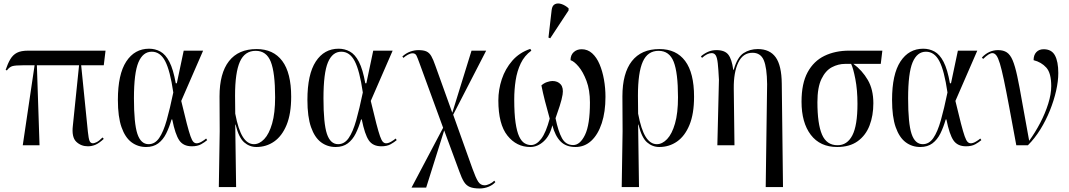

<svg xmlns="http://www.w3.org/2000/svg" viewBox="-20 -823 6057 1088"><path d="M109 0 176 -453H109Q68 -453 51 -448.5Q34 -444 19 -424L12 -427Q24 -463 38.5 -487.5Q53 -512 76 -524Q99 -536 140 -536H578L568 -453H440L478 -76Q482 -38 487.5 -24.5Q493 -11 507 -11Q514 -11 527.5 -17.5Q541 -24 561 -44L568 -36Q541 -11 520.5 -2.5Q500 6 478 6Q439 6 412 -20Q385 -46 393 -112L428 -453H189L204 0Z M808 10Q761 10 725 -17Q689 -44 668.5 -102.5Q648 -161 648 -257Q648 -402 695.5 -474.5Q743 -547 825 -547Q859 -547 888.5 -531Q918 -515 940 -472.5Q962 -430 976 -351H982L1021 -536H1131L1007 -251Q1026 -171 1038.5 -123Q1051 -75 1059.5 -51Q1068 -27 1076 -19Q1084 -11 1094 -11Q1107 -11 1123 -20.5Q1139 -30 1148 -38L1154 -29Q1140 -17 1119.5 -5.5Q1099 6 1067 6Q1019 6 996 -27.5Q973 -61 956 -146H952Q939 -101 921.5 -66Q904 -31 876.5 -10.5Q849 10 808 10ZM822 -6Q858 -6 882 -41Q906 -76 924.5 -141.5Q943 -207 962 -299Q944 -423 916 -476.5Q888 -530 840 -530Q790 -530 764.5 -470Q739 -410 739 -266Q739 -123 758.5 -64.5Q778 -6 822 -6Z M1220 237 1225 -79 1224 -277Q1224 -408 1277.5 -476.5Q1331 -545 1434 -545Q1529 -545 1579.5 -477.5Q1630 -410 1630 -275Q1630 -178 1604 -115Q1578 -52 1533.5 -21Q1489 10 1433 10Q1394 10 1363.5 -16.5Q1333 -43 1315 -117H1313L1318 237ZM1419 -6Q1450 -6 1477.5 -35Q1505 -64 1522 -123Q1539 -182 1539 -272Q1539 -411 1514.5 -473Q1490 -535 1429 -535Q1367 -535 1339.5 -473.5Q1312 -412 1312 -281L1313 -179Q1330 -89 1356 -47.5Q1382 -6 1419 -6Z M1882 10Q1835 10 1799 -17Q1763 -44 1742.5 -102.5Q1722 -161 1722 -257Q1722 -402 1769.5 -474.5Q1817 -547 1899 -547Q1933 -547 1962.5 -531Q1992 -515 2014 -472.5Q2036 -430 2050 -351H2056L2095 -536H2205L2081 -251Q2100 -171 2112.5 -123Q2125 -75 2133.5 -51Q2142 -27 2150 -19Q2158 -11 2168 -11Q2181 -11 2197 -20.5Q2213 -30 2222 -38L2228 -29Q2214 -17 2193.5 -5.5Q2173 6 2141 6Q2093 6 2070 -27.5Q2047 -61 2030 -146H2026Q2013 -101 1995.5 -66Q1978 -31 1950.5 -10.5Q1923 10 1882 10ZM1896 -6Q1932 -6 1956 -41Q1980 -76 1998.5 -141.5Q2017 -207 2036 -299Q2018 -423 1990 -476.5Q1962 -530 1914 -530Q1864 -530 1838.5 -470Q1813 -410 1813 -266Q1813 -123 1832.5 -64.5Q1852 -6 1896 -6Z M2698 245Q2663 245 2642.5 236.5Q2622 228 2609 207Q2596 186 2583 149L2497 -84L2395 240H2312L2491 -99L2356 -468Q2347 -493 2340.5 -507Q2334 -521 2318 -521Q2306 -521 2291.5 -513Q2277 -505 2266 -495L2260 -503Q2281 -522 2304.5 -530.5Q2328 -539 2351 -539Q2380 -539 2396.5 -531.5Q2413 -524 2424 -505Q2435 -486 2447 -451L2543 -184L2652 -536H2735L2548 -173L2657 132Q2676 185 2689.5 206Q2703 227 2726 227Q2738 227 2754 219.5Q2770 212 2781 201L2787 209Q2773 225 2749 235Q2725 245 2698 245Z M2985 10Q2907 10 2855.5 -54.5Q2804 -119 2804 -254Q2804 -315 2823.5 -374Q2843 -433 2883 -479Q2923 -525 2985 -546L2991 -536Q2952 -508 2931 -464Q2910 -420 2902 -367.5Q2894 -315 2894 -260Q2894 -179 2901.5 -128Q2909 -77 2922 -49.5Q2935 -22 2952.5 -11.5Q2970 -1 2989 -1Q3020 -1 3047 -36.5Q3074 -72 3095 -151Q3080 -204 3068 -251Q3056 -298 3048 -339Q3062 -352 3080 -358Q3098 -364 3110 -364Q3141 -364 3157.5 -344.5Q3174 -325 3168 -287Q3164 -261 3151.5 -222Q3139 -183 3128 -153Q3143 -79 3164.5 -40Q3186 -1 3228 -1Q3267 -1 3295 -58.5Q3323 -116 3323 -242Q3323 -313 3303.5 -364.5Q3284 -416 3258.5 -446Q3233 -476 3213 -482Q3213 -511 3231 -527.5Q3249 -544 3276 -544Q3310 -544 3335.5 -521Q3361 -498 3377.5 -459Q3394 -420 3402.5 -372Q3411 -324 3411 -274Q3411 -189 3390 -125Q3369 -61 3331 -25.5Q3293 10 3241 10Q3188 10 3157 -21Q3126 -52 3110 -113Q3096 -54 3061 -22Q3026 10 2985 10ZM3098 -606 3088 -610 3106 -766Q3109 -792 3125 -799.5Q3141 -807 3162 -800Q3183 -793 3202 -776V-764Z M3503 237 3508 -79 3507 -277Q3507 -408 3560.5 -476.5Q3614 -545 3717 -545Q3812 -545 3862.5 -477.5Q3913 -410 3913 -275Q3913 -178 3887 -115Q3861 -52 3816.5 -21Q3772 10 3716 10Q3677 10 3646.5 -16.5Q3616 -43 3598 -117H3596L3601 237ZM3702 -6Q3733 -6 3760.5 -35Q3788 -64 3805 -123Q3822 -182 3822 -272Q3822 -411 3797.5 -473Q3773 -535 3712 -535Q3650 -535 3622.5 -473.5Q3595 -412 3595 -281L3596 -179Q3613 -89 3639 -47.5Q3665 -6 3702 -6Z M4319 237 4327 -346Q4326 -440 4308 -482Q4290 -524 4244 -524Q4190 -524 4163.5 -468.5Q4137 -413 4138 -321L4142 0H4045L4054 -371Q4051 -430 4047.5 -463Q4044 -496 4036 -509Q4028 -522 4013 -522Q3988 -522 3958 -495L3952 -504Q3971 -520 3992.5 -529.5Q4014 -539 4040 -539Q4087 -539 4107 -513.5Q4127 -488 4135 -428H4138Q4158 -499 4193.5 -522Q4229 -545 4274 -545Q4342 -545 4375.5 -498.5Q4409 -452 4410 -349L4417 237Z M4724 10Q4627 10 4574.5 -59Q4522 -128 4522 -247Q4522 -350 4556.5 -413.5Q4591 -477 4652 -506.5Q4713 -536 4792 -536H4980L4971 -461H4816Q4866 -424 4897.5 -370Q4929 -316 4929 -238Q4929 -168 4907.5 -112Q4886 -56 4840.5 -23Q4795 10 4724 10ZM4726 0Q4781 0 4810 -56Q4839 -112 4839 -235Q4839 -313 4827 -375Q4815 -437 4803 -461H4769Q4730 -461 4694 -442Q4658 -423 4635 -375.5Q4612 -328 4612 -244Q4612 -121 4638 -60.5Q4664 0 4726 0Z M5195 10Q5148 10 5112 -17Q5076 -44 5055.5 -102.5Q5035 -161 5035 -257Q5035 -402 5082.5 -474.5Q5130 -547 5212 -547Q5246 -547 5275.5 -531Q5305 -515 5327 -472.5Q5349 -430 5363 -351H5369L5408 -536H5518L5394 -251Q5413 -171 5425.5 -123Q5438 -75 5446.5 -51Q5455 -27 5463 -19Q5471 -11 5481 -11Q5494 -11 5510 -20.5Q5526 -30 5535 -38L5541 -29Q5527 -17 5506.5 -5.5Q5486 6 5454 6Q5406 6 5383 -27.5Q5360 -61 5343 -146H5339Q5326 -101 5308.5 -66Q5291 -31 5263.5 -10.5Q5236 10 5195 10ZM5209 -6Q5245 -6 5269 -41Q5293 -76 5311.5 -141.5Q5330 -207 5349 -299Q5331 -423 5303 -476.5Q5275 -530 5227 -530Q5177 -530 5151.5 -470Q5126 -410 5126 -266Q5126 -123 5145.5 -64.5Q5165 -6 5209 -6Z M5739 0Q5715 -130 5698 -221Q5681 -312 5668.5 -371Q5656 -430 5646 -463Q5636 -496 5626 -509Q5616 -522 5603 -522Q5585 -522 5551 -489L5544 -497Q5583 -539 5636 -539Q5666 -539 5685.5 -526Q5705 -513 5718.5 -481Q5732 -449 5744.5 -391Q5757 -333 5772.5 -243Q5788 -153 5812 -25Q5846 -72 5874.5 -126.5Q5903 -181 5920 -235.5Q5937 -290 5937 -335Q5937 -409 5909 -440Q5881 -471 5837 -482Q5837 -511 5852.5 -527.5Q5868 -544 5894 -544Q5939 -544 5958 -509Q5977 -474 5977 -409Q5977 -363 5964.5 -308Q5952 -253 5929.5 -197Q5907 -141 5875.5 -90Q5844 -39 5805 0Z"/></svg>

Font: Noto Serif Display Condensed
Style: Regular
Weight: 400
Width: 3
Designer: Monotype Design Team
Foundry: Monotype Imaging Inc.
Version: Version 2.009